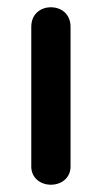

<svg xmlns="http://www.w3.org/2000/svg" viewBox="-20 -492 280 528"><path d="M120 16C148 16 174 -2 174 -34V-418C174 -454 148 -472 120 -472C92 -472 66 -454 66 -418V-34C66 -2 92 16 120 16Z"/></svg>

Font: Dongle
Style: Regular
Weight: 400
Designer: Yanghee Ryu
Foundry: Yanghee Ryu
Version: Version 2.000